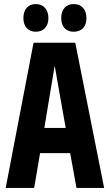

<svg xmlns="http://www.w3.org/2000/svg" viewBox="-20 -924 540 944"><path d="M342 -768C381 -768 405 -792 405 -835C405 -878 381 -904 342 -904C306 -904 281 -880 281 -835C281 -791 306 -768 342 -768ZM156 -768C193 -768 218 -792 218 -835C218 -878 193 -904 156 -904C120 -904 95 -880 95 -835C95 -791 120 -768 156 -768ZM8 0H148L177 -171H325L356 0H492L350 -714H145ZM226 -464C234 -510 242 -560 249 -601C256 -560 265 -510 273 -464L303 -295H198Z"/></svg>

Font: Noto Sans Mono ExtraCondensed ExtraBold
Style: Regular
Weight: 800
Width: 2
Designer: Monotype Design Team
Foundry: Monotype Imaging Inc.
Version: Version 2.014